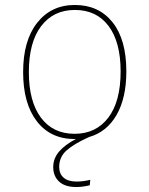

<svg xmlns="http://www.w3.org/2000/svg" viewBox="-20 -549 600 772"><path d="M218 122Q218 150 236 165.5Q254 181 288 181Q314 181 343 174L341 196Q312 203 287 203Q241 203 217.5 181Q194 159 194 123Q194 88 217.5 60.5Q241 33 285 10H280Q183 10 128 -61.5Q73 -133 73 -259Q73 -386 129.5 -457.5Q186 -529 281 -529Q377 -529 432.5 -459.5Q488 -390 488 -262Q488 -155 448.5 -86.5Q409 -18 338 2Q278 29 248 55.5Q218 82 218 122ZM280 -11Q366 -11 415.5 -76Q465 -141 465 -262Q465 -380 416.5 -444.5Q368 -509 281 -509Q195 -509 145.5 -444Q96 -379 96 -259Q96 -141 144.5 -76Q193 -11 280 -11Z"/></svg>

Font: Fira Sans Thin
Style: Regular
Weight: 100
Designer: bBox Type GmbH & Carrois Corporate GbR & Edenspiekermann AG
Foundry: bBox Type GmbH & Carrois Corporate GbR & Edenspiekermann AG
Version: Version 4.301